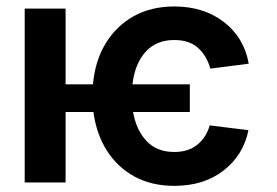

<svg xmlns="http://www.w3.org/2000/svg" viewBox="-20 -573 869 603"><path d="M576.2 -308.1V-221.2H397.9Q408.2 -163.6 440.7 -129.6Q473.1 -95.7 527.3 -95.7Q571.8 -95.7 599.9 -118.7Q627.9 -141.6 638.7 -179.2L760.3 -164.1Q744.6 -86.4 682.6 -37.8Q620.6 10.7 527.3 10.7Q456.1 10.7 402.3 -18.6Q348.6 -47.9 315.7 -99.9Q282.7 -151.9 273.4 -221.2H186V0H57.6V-545.9H186V-308.1H272Q278.3 -380.9 311.3 -435.8Q344.2 -490.7 399.2 -521.7Q454.1 -552.7 527.3 -552.7Q619.6 -552.7 683.1 -503.9Q746.6 -455.1 761.2 -373L640.6 -357.4Q629.9 -396.5 602.8 -421.9Q575.7 -447.3 527.3 -447.3Q470.2 -447.3 436.8 -409.7Q403.3 -372.1 396 -308.1Z"/></svg>

Font: Inter Semi Bold
Style: Regular
Weight: 600
Designer: Rasmus Andersson
Foundry: rsms
Version: Version 4.000;git-e0f93cc